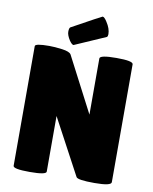

<svg xmlns="http://www.w3.org/2000/svg" viewBox="-97 -984 843 1057"><g transform="rotate(10 324.0 -455.0)"><path d="M259 -729Q250 -729 236 -749Q218 -777 218 -796Q218 -815 224 -821Q387 -911 390 -911Q400 -911 415 -887Q438 -852 438 -821Q438 -810 433 -805Q261 -729 259 -729ZM598 -22Q598 -1 504 -1Q410 -1 402 -16L235 -328V-17Q235 1 142.5 1Q50 1 50 -17V-686Q50 -701 129 -701Q160 -701 201.5 -695.5Q243 -690 252 -675L412 -367V-681Q412 -700 505 -700Q598 -700 598 -681Z"/></g></svg>

Font: Lilita One
Style: Regular
Weight: 400
Designer: Juan Montoreano
Foundry: Juan Montoreano
Version: Version 1.002